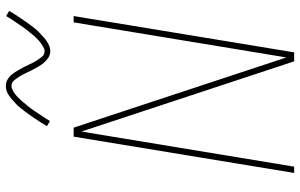

<svg xmlns="http://www.w3.org/2000/svg" viewBox="-200 -800 1001 640"><g transform="rotate(-90 300.0 -480.5)"><path d="M43 0 164 -735H194L428 -26L545 -735H566L445 0H415L181 -709L64 0ZM449 -813Q437 -813 427 -819.5Q417 -826 410 -834.5Q403 -843 397.5 -852.5Q392 -862 386.5 -872.5Q381 -883 376 -894Q371 -905 365 -914.5Q359 -924 352 -933Q345 -942 333 -942Q328 -942 325.5 -941Q323 -940 318.5 -938Q314 -936 309 -932.5Q304 -929 298 -923.5Q292 -918 289 -914.5Q286 -911 283 -908Q280 -905 277.5 -901.5Q275 -898 272 -894.5Q269 -891 265.5 -887Q262 -883 259 -879Q256 -875 252.5 -870Q249 -865 246 -860Q243 -855 239 -849.5Q235 -844 231.5 -838.5Q228 -833 224 -827Q220 -821 216 -814L199 -824Q206 -836 212.5 -846Q219 -856 225 -865Q231 -874 237 -882.5Q243 -891 248.5 -898Q254 -905 259 -911.5Q264 -918 269.5 -923.5Q275 -929 284 -937Q293 -945 301 -950.5Q309 -956 316.5 -958.5Q324 -961 333 -961Q345 -961 355 -955Q365 -949 372 -940Q379 -931 384.5 -921.5Q390 -912 395.5 -901.5Q401 -891 406 -880Q411 -869 417 -859.5Q423 -850 430 -841Q437 -832 449 -832Q454 -832 456.5 -833Q459 -834 463.5 -836.5Q468 -839 473 -842.5Q478 -846 484 -851Q490 -856 493 -859.5Q496 -863 499 -866Q502 -869 504.5 -872.5Q507 -876 510 -879.5Q513 -883 516.5 -887Q520 -891 523 -895.5Q526 -900 529.5 -904.5Q533 -909 536 -914Q539 -919 543 -924.5Q547 -930 550.5 -935.5Q554 -941 558 -947Q562 -953 566 -960L583 -950Q577 -939 570 -928.5Q563 -918 557 -909Q551 -900 545 -891.5Q539 -883 533.5 -876Q528 -869 523 -862.5Q518 -856 512.5 -851Q507 -846 498 -837.5Q489 -829 481 -824Q473 -819 465.5 -816Q458 -813 449 -813Z"/></g></svg>

Font: Iosevka Aile Thin
Style: Italic
Weight: 100
Italic angle: -9°
Designer: Belleve Invis
Foundry: Belleve Invis
Version: Version 31.1.0; ttfautohint (v1.8.4)